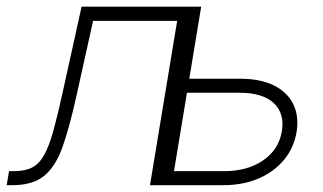

<svg xmlns="http://www.w3.org/2000/svg" viewBox="-44 -542 945 562"><path d="M-24.4 0 -17.6 -41H-3.4Q28.8 -41 49.6 -51.5Q70.3 -62 85 -87.9Q99.6 -113.8 112.1 -158.7Q124.5 -203.6 139.6 -272.5L194.8 -522.5H524.4L438 0H395L474.6 -481H228.5L179.7 -261.2Q159.7 -170.4 139.4 -112.8Q119.1 -55.2 85.7 -27.6Q52.2 0 -7.3 0ZM500 -311.5H659.7Q717.8 -311.5 757.1 -292.2Q796.4 -272.9 814 -238Q831.5 -203.1 824.2 -156.2Q816.4 -109.4 787.4 -74.2Q758.3 -39.1 712.9 -19.5Q667.5 0 609.9 0H415.5L502 -522.5H544.9L465.3 -41H611.8Q680.2 -41 725.8 -72.3Q771.5 -103.5 780.8 -156.2Q790 -209 757.8 -239.7Q725.6 -270.5 657.2 -270.5H493.2Z"/></svg>

Font: Inter 28pt ExtraLight
Style: Italic
Weight: 250
Italic angle: -9.3988°
Designer: Rasmus Andersson
Foundry: rsms
Version: Version 4.001;git-66647c0bb